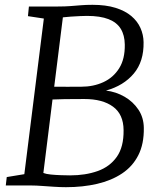

<svg xmlns="http://www.w3.org/2000/svg" viewBox="-20 -770 658 797"><path d="M254 7Q230 7 203.8 5.2Q177.5 3.5 153.8 1.8Q130 0 113 0H4L8 -35L81 -47L162 -693L96 -703L100 -743H220Q251 -743 273 -744.8Q295 -746.5 315.8 -748.2Q336.5 -750 364 -750Q419.5 -750 459.5 -737.5Q499.5 -725 525 -703.5Q550.5 -682 563 -654Q575.5 -626 576 -595Q577.5 -515 535.5 -464.8Q493.5 -414.5 420 -394Q461.5 -389 497 -368.5Q532.5 -348 554.5 -315Q576.5 -282 577 -239Q578 -172.5 554.2 -125.8Q530.5 -79 486.5 -49.8Q442.5 -20.5 383.2 -6.8Q324 7 254 7ZM271 -42Q335 -42 385.5 -60Q436 -78 465 -119.2Q494 -160.5 493 -230Q492.5 -295.5 449.2 -327.2Q406 -359 330 -359Q280 -359 248.8 -358.5Q217.5 -358 198 -357L160 -52Q171 -47.5 191.2 -45.5Q211.5 -43.5 233.5 -42.8Q255.5 -42 271 -42ZM205 -410Q230.5 -409.5 260.8 -409.8Q291 -410 317 -410Q368 -410 409.2 -429Q450.5 -448 474.8 -486.8Q499 -525.5 498 -585Q497.5 -624 481.2 -650.5Q465 -677 430.5 -690.5Q396 -704 341 -704Q331 -704 312.2 -703.2Q293.5 -702.5 273.8 -701Q254 -699.5 241 -698Z"/></svg>

Font: Merriweather Light 18pt Light
Style: Italic
Weight: 300
Italic angle: -7.8°
Version: Version 2.101